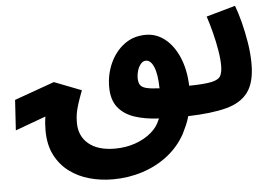

<svg xmlns="http://www.w3.org/2000/svg" viewBox="-53 -567 1265 909"><g transform="rotate(-5 579.5 -112.0)"><path d="M796 86Q763 146 709.5 187.5Q656 229 589 250.5Q522 272 448 272Q391 272 338 257.5Q285 243 242.5 211.5Q200 180 175 131Q150 82 150 14Q150 -1 151 -17Q152 -33 155 -52L10 1L19 -143L209 -211L338 -161Q324 -124 316 -99Q308 -74 304.5 -53.5Q301 -33 301 -10Q301 54 345.5 91Q390 128 470 128Q522 128 566.5 112.5Q611 97 642.5 70.5Q674 44 687 10Q688 7 690 4Q625 1 575 -15.5Q525 -32 496.5 -68Q468 -104 468 -165Q468 -225 492 -278Q516 -331 559.5 -363.5Q603 -396 662 -396Q712 -396 752.5 -364Q793 -332 818 -274Q843 -216 846 -138Q920 -139 953.5 -146.5Q987 -154 996 -171.5Q1005 -189 1005 -219Q1005 -251 998 -293Q991 -335 980 -378Q969 -421 957 -457L1095 -496Q1108 -462 1120 -415.5Q1132 -369 1140.5 -317Q1149 -265 1149 -215Q1149 -128 1115 -81.5Q1081 -35 1010.5 -16.5Q940 2 829 5Q823 27 814 47.5Q805 68 796 86ZM606 -197Q606 -175 613.5 -163Q621 -151 642 -145.5Q663 -140 705 -138Q704 -205 689.5 -239.5Q675 -274 652 -274Q638 -274 627.5 -261.5Q617 -249 611.5 -231Q606 -213 606 -197Z"/></g></svg>

Font: Noto Sans Arabic ExtCond ExtBd
Style: Regular
Weight: 800
Width: 2
Designer: Monotype Design Team, Nadine Chahine, Nizar Qandah and Khaled Hosny
Foundry: Monotype Imaging Inc.
Version: Version 2.012; ttfautohint (v1.8.4.7-5d5b)